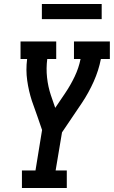

<svg xmlns="http://www.w3.org/2000/svg" viewBox="-20 -943 571 963"><path d="M90 0V-88H158L191 -291L168 -358L140 -437Q124 -486 116.5 -539Q109 -592 116 -647H83V-735H262V-647H217Q211 -600 216 -554Q221 -508 235 -466L257 -402L307 -476Q334 -516 354.5 -559Q375 -602 384 -647H351V-735H531V-647H486Q475 -590 450 -534Q425 -478 391 -427L291 -279L259 -88H315V0ZM190 -847V-923H490V-847Z"/></svg>

Font: Iosevka Curly Slab SmBdObl
Style: Regular
Weight: 600
Italic angle: -9°
Monospace: yes
Designer: Belleve Invis
Foundry: Belleve Invis
Version: Version 11.0.0; ttfautohint (v1.8.3)